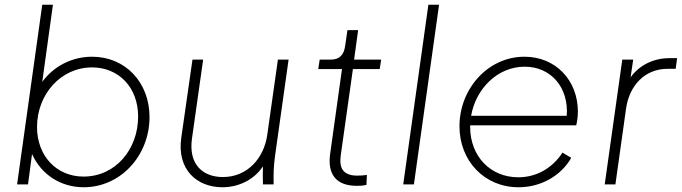

<svg xmlns="http://www.w3.org/2000/svg" viewBox="-20 -777 2873 809"><path d="M333 12C487 12 610 -120 610 -284C610 -429 509 -538 368 -538C283 -538 206 -498 158 -432L203 -757H158L52 0H98L115 -128C154 -41 236 12 333 12ZM136 -242C136 -378 235 -493 368 -493C479 -493 562 -410 562 -286C562 -148 467 -33 332 -33C218 -33 136 -120 136 -242Z M917 12C989 12 1052 -22 1088 -76C1087 -53 1087 -30 1088 0H1133C1132 -45 1133 -77 1139 -121L1196 -526H1151L1106 -208C1092 -111 1023 -31 919 -31C836 -31 773 -83 789 -194L836 -526H791L744 -198C724 -61 811 12 917 12Z M1483 6C1489 6 1510 6 1524 2L1526 -40C1516 -38 1498 -37 1485 -37C1411 -37 1411 -87 1416 -124L1467 -486H1580L1586 -526H1472L1489 -650H1444L1434 -582C1429 -545 1409 -526 1375 -526H1327L1321 -486H1421L1371 -128C1359 -40 1399 6 1483 6Z M1679 0H1724L1830 -757H1785Z M2165 12C2258 12 2343 -35 2387 -112L2350 -134C2308 -69 2241 -30 2164 -30C2045 -30 1961 -120 1961 -242V-249H2408C2412 -266 2415 -287 2415 -306C2415 -439 2321 -538 2190 -538C2035 -538 1916 -402 1916 -245C1916 -99 2021 12 2165 12ZM1965 -289C1985 -403 2076 -496 2191 -496C2301 -496 2377 -409 2368 -289Z M2528 0H2573L2618 -320C2632 -417 2697 -487 2793 -487H2827L2833 -532H2800C2734 -532 2673 -502 2637 -451L2648 -526H2602Z"/></svg>

Font: Mluvka ExtraLight
Style: Italic
Weight: 200
Italic angle: -8°
Designer: Modified by Jiří Krblich, Original typeface by Gumpita Rahayu
Foundry: Gumpita Rahayu & Jiří Krblich
Version: Version 2.000;Glyphs 3.1.1 (3134)